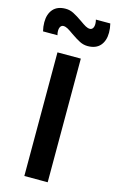

<svg xmlns="http://www.w3.org/2000/svg" viewBox="-180 -1024 654 1080"><g transform="rotate(15 147.5 -484.5)"><path d="M134.5 -842Q113 -857.5 99.8 -864.8Q86.5 -872 75 -872Q64 -872 57.8 -862.8Q51.5 -853.5 51.5 -837.5Q51.5 -825.5 55 -813H-29Q-35.5 -839.5 -35.5 -865Q-35.5 -912.5 -10.8 -940.8Q14 -969 62 -969Q86 -969 108.2 -957.8Q130.5 -946.5 161.5 -925Q183 -909.5 196.2 -902.2Q209.5 -895 221 -895Q232 -895 238.2 -904.2Q244.5 -913.5 244.5 -929.5Q244.5 -941.5 241 -954H325Q331.5 -927.5 331.5 -902Q331.5 -854.5 306.8 -826.2Q282 -798 234 -798Q210 -798 187.8 -809.2Q165.5 -820.5 134.5 -842ZM216 0H80V-720H216Z"/></g></svg>

Font: Hauora ExtraBold
Style: Regular
Weight: 800
Designer: Wayne Shih
Foundry: WCYS
Version: Version 1.001